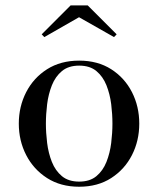

<svg xmlns="http://www.w3.org/2000/svg" viewBox="-20 -700 601 730"><path d="M281 10Q210.5 10 159 -23Q107.5 -56 79.5 -110.5Q51.5 -165 51.5 -230Q51.5 -295 79.5 -349.5Q107.5 -404 159 -436.8Q210.5 -469.5 281 -469.5Q351.5 -469.5 402.8 -436.8Q454 -404 481.8 -349.5Q509.5 -295 509.5 -230Q509.5 -165 481.8 -110.5Q454 -56 402.8 -23Q351.5 10 281 10ZM281 -9.5Q321.5 -9.5 346.5 -30.2Q371.5 -51 384.8 -84.5Q398 -118 402.8 -156.5Q407.5 -195 407.5 -230Q407.5 -265.5 402.8 -303.8Q398 -342 384.8 -375.5Q371.5 -409 346.5 -429.8Q321.5 -450.5 281 -450.5Q240.5 -450.5 215.5 -429.8Q190.5 -409 177.2 -375.5Q164 -342 159.2 -303.8Q154.5 -265.5 154.5 -230Q154.5 -195 159.2 -156.5Q164 -118 177.2 -84.5Q190.5 -51 215.5 -30.2Q240.5 -9.5 281 -9.5ZM148.5 -559 138.5 -569.5 248.5 -679.5H313.5L423.5 -569.5L413.5 -559L280.5 -634.5Z"/></svg>

Font: Bodoni Moda
Style: Regular
Weight: 400
Designer: Owen Earl
Foundry: indestructible type
Version: Version 2.005